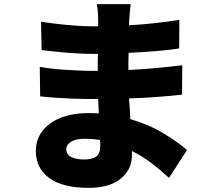

<svg xmlns="http://www.w3.org/2000/svg" viewBox="-20 -837 1040 927"><path d="M300 -117Q300 -92 323 -79.5Q346 -67 385 -67Q423 -67 443.5 -80.5Q464 -94 464 -132Q464 -137 464 -144.5Q464 -152 463 -161Q427 -167 388 -167Q346 -167 323 -152.5Q300 -138 300 -117ZM611 -817Q609 -801 607 -781.5Q605 -762 604 -744Q604 -738 603.5 -730.5Q603 -723 603 -715Q661 -718 721 -724.5Q781 -731 846 -741L845 -603Q800 -596 736.5 -590.5Q673 -585 601 -582Q600 -560 600 -539.5Q600 -519 600 -499Q677 -503 739.5 -509Q802 -515 860 -522L859 -380Q793 -373 733.5 -368.5Q674 -364 603 -362Q605 -338 606.5 -313Q608 -288 609 -262Q701 -235 770.5 -192.5Q840 -150 883 -113L796 22Q759 -13 714 -47.5Q669 -82 617 -108Q617 -103 617 -98Q617 -93 617 -88Q617 -18 562.5 26Q508 70 409 70Q282 70 217.5 22.5Q153 -25 153 -108Q153 -162 183.5 -203Q214 -244 271.5 -267.5Q329 -291 408 -291Q421 -291 433 -290.5Q445 -290 457 -289Q456 -306 455.5 -324Q455 -342 454 -359Q443 -359 430.5 -359Q418 -359 405 -359Q379 -359 336.5 -360.5Q294 -362 250 -365Q206 -368 174 -372L172 -514Q195 -510 228 -506Q261 -502 295.5 -500Q330 -498 360 -496.5Q390 -495 407 -495Q418 -495 429.5 -495Q441 -495 452 -495Q452 -515 452 -536Q452 -557 453 -577Q445 -577 437 -577Q429 -577 421 -577Q391 -577 347.5 -579.5Q304 -582 259.5 -586.5Q215 -591 181 -595L178 -732Q216 -726 261 -721Q306 -716 348.5 -713Q391 -710 420 -710Q428 -710 437 -710Q446 -710 454 -710Q454 -721 454 -729Q454 -737 454 -744Q454 -758 452.5 -779.5Q451 -801 447 -817Z"/></svg>

Font: Source Han Sans CN Heavy
Style: Regular
Weight: 900
Designer: Ryoko NISHIZUKA 西塚涼子 (kana, bopomofo & ideographs); Paul D. Hunt (Latin, Greek & Cyrillic); Sandoll Communications 산돌커뮤니
Foundry: Adobe
Version: Version 2.000;hotconv 1.0.107;makeotfexe 2.5.65593